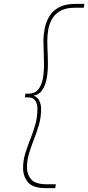

<svg xmlns="http://www.w3.org/2000/svg" viewBox="-20 -760 455 990"><path d="M99 107Q99 67 110.5 30Q122 -7 136.5 -43Q151 -79 162 -117.5Q173 -156 173 -200Q173 -224 162 -241Q151 -258 124 -258H108L111 -277H127Q159 -277 176.5 -298Q194 -319 200.5 -353Q207 -387 207 -426Q207 -458 205.5 -489Q204 -520 204 -549Q204 -580 210.5 -613.5Q217 -647 234.5 -676Q252 -705 284.5 -722.5Q317 -740 369 -740H415L412 -720H365Q320 -720 291.5 -704Q263 -688 248.5 -662.5Q234 -637 229 -608Q224 -579 224 -552Q224 -520 225.5 -491Q227 -462 227 -428Q227 -389 220.5 -354Q214 -319 197.5 -295Q181 -271 153 -267Q174 -259 183 -240Q192 -221 192 -198Q192 -156 181 -117.5Q170 -79 155.5 -42.5Q141 -6 130 30.5Q119 67 119 104Q119 139 140.5 164.5Q162 190 220 190H268L265 210H217Q149 210 124 179.5Q99 149 99 107Z"/></svg>

Font: Georama Extended Thin
Style: Italic
Weight: 100
Width: 7
Italic angle: -9°
Designer: Jean-Baptiste Levee
Foundry: Production Type
Version: Version 1.000